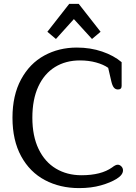

<svg xmlns="http://www.w3.org/2000/svg" viewBox="-20 -952 700 985"><path d="M223 -789 335 -932H384L496 -789L452 -752L359 -854L267 -752ZM44 -348Q44 -463 88 -544.5Q132 -626 207 -667Q282 -708 374 -708Q444 -708 504 -687.5Q564 -667 604 -633V-511Q604 -493 585 -493Q572 -493 564 -503Q556 -513 551 -535L535 -604Q511 -621 473 -631.5Q435 -642 390 -642Q317 -642 262 -608Q207 -574 176.5 -508Q146 -442 146 -348Q146 -254 178 -187.5Q210 -121 267 -87Q324 -53 398 -53Q499 -53 555 -93Q564 -100 571 -103.5Q578 -107 584 -107Q594 -107 602.5 -98.5Q611 -90 611 -78Q611 -55 579 -35Q547 -15 497.5 -1Q448 13 386 13Q288 13 210.5 -28Q133 -69 88.5 -150.5Q44 -232 44 -348Z"/></svg>

Font: Maitree Medium
Style: Regular
Weight: 500
Designer: CadsonDemak Team
Foundry: CadsonDemak
Version: Version 1.000